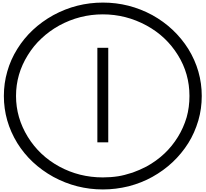

<svg xmlns="http://www.w3.org/2000/svg" viewBox="-20 -1097 1585 1480"><path d="M814.5 -728.5V0H730.5V-728.5ZM103.5 -357.4Q103.5 -189.5 194.3 -42Q284.2 103.5 436.5 186.5Q590.8 270.5 772.5 270.5Q834 270.5 890.6 261.7Q935.5 254.9 1002 233.4Q1054.7 214.8 1109.4 186.5Q1263.7 101.6 1351.6 -42Q1394.5 -111.3 1418.9 -193.4Q1440.4 -270.5 1440.4 -357.4Q1440.4 -529.3 1351.6 -671.9Q1261.7 -817.4 1109.4 -900.4Q951.2 -986.3 772.5 -986.3Q594.7 -986.3 436.5 -900.4Q359.4 -857.4 299.8 -800.8Q239.3 -745.1 194.3 -671.9Q103.5 -526.4 103.5 -357.4ZM9.8 -357.4Q9.8 -455.1 36.1 -545.9Q61.5 -636.7 113.3 -719.7Q213.9 -881.8 391.6 -980.5Q570.3 -1077.1 773.4 -1077.1Q975.6 -1077.1 1154.3 -980.5Q1328.1 -883.8 1431.6 -719.7Q1535.2 -550.8 1535.2 -357.4Q1535.2 -258.8 1508.8 -168Q1480.5 -72.3 1431.6 5.9Q1328.1 169.9 1154.3 266.6Q1072.3 312.5 971.7 338.9Q872.1 363.3 773.4 363.3Q570.3 363.3 391.6 266.6Q213.9 168 113.3 5.9Q9.8 -163.1 9.8 -357.4Z"/></svg>

Font: Circled
Style: Regular
Weight: 400
Version: Version 002.000